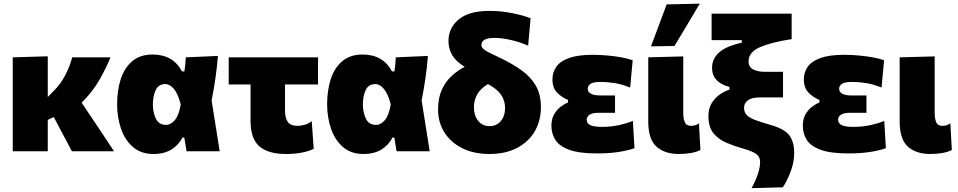

<svg xmlns="http://www.w3.org/2000/svg" viewBox="-20 -806 5105 1023"><path d="M48 0V-500.5L234.5 -506V-289L266 -321.5Q303 -357.5 328 -405.8Q353 -454 364.5 -500.5H568.5Q549.5 -451.5 512.2 -384.8Q475 -318 415 -259L469.5 -177.5Q496.5 -137 527.5 -91Q558 -45 587.5 0H363Q348 -28.5 333.8 -55.5Q319.5 -82.5 304.5 -110.5L266.5 -182.5L234.5 -167V0Z M797.5 14.5Q731 14.5 688 -23Q645 -60.5 624.5 -121Q604 -181.5 604 -250.5Q604 -325 623.5 -385Q643 -445 685 -480.2Q727 -515.5 793 -515.5Q902 -515.5 949.5 -425.5H962.5Q965.5 -444.5 967.2 -463Q969 -481.5 970 -500.5L1141 -508Q1136.5 -449 1127.5 -387Q1118.5 -325 1107.5 -271Q1118.5 -203 1129 -135.5Q1139.5 -68 1150.5 0H974Q971 -18 968 -36.5Q965 -55 962 -73H952Q932.5 -34 894 -9.8Q855.5 14.5 797.5 14.5ZM865 -140.5Q889.5 -140.5 911.2 -165.5Q933 -190.5 943 -249.5Q928.5 -306 906.8 -332Q885 -358 861 -358Q824.5 -358 809.5 -326Q794.5 -294 794.5 -249Q794.5 -207 810.5 -173.8Q826.5 -140.5 865 -140.5Z M1503 14.5Q1409 14.5 1362 -26.2Q1315 -67 1315 -161.5V-356H1198.5V-500.5H1674.5V-356H1498.5V-219.5Q1498.5 -178.5 1513 -157Q1527.5 -135.5 1565.5 -135.5Q1582 -135.5 1602.2 -140.8Q1622.5 -146 1641 -160.5L1651.5 -13Q1627 -0.5 1588.5 7Q1550 14.5 1503 14.5Z M1916.5 14.5Q1850 14.5 1807 -23Q1764 -60.5 1743.5 -121Q1723 -181.5 1723 -250.5Q1723 -325 1742.5 -385Q1762 -445 1804 -480.2Q1846 -515.5 1912 -515.5Q2021 -515.5 2068.5 -425.5H2081.5Q2084.5 -444.5 2086.2 -463Q2088 -481.5 2089 -500.5L2260 -508Q2255.5 -449 2246.5 -387Q2237.5 -325 2226.5 -271Q2237.5 -203 2248 -135.5Q2258.5 -68 2269.5 0H2093Q2090 -18 2087 -36.5Q2084 -55 2081 -73H2071Q2051.5 -34 2013 -9.8Q1974.5 14.5 1916.5 14.5ZM1984 -140.5Q2008.5 -140.5 2030.2 -165.5Q2052 -190.5 2062 -249.5Q2047.5 -306 2025.8 -332Q2004 -358 1980 -358Q1943.5 -358 1928.5 -326Q1913.5 -294 1913.5 -249Q1913.5 -207 1929.5 -173.8Q1945.5 -140.5 1984 -140.5Z M2588.5 14.5Q2504 14.5 2442.5 -16.5Q2381 -47.5 2347.5 -101.2Q2314 -155 2314 -222Q2314 -284 2334 -327.8Q2354 -371.5 2386.5 -401.2Q2419 -431 2456 -450Q2409 -478.5 2389.2 -512.8Q2369.5 -547 2369.5 -588Q2369.5 -656.5 2423.8 -702.2Q2478 -748 2588 -748Q2650.5 -748 2711.5 -735.5Q2772.5 -723 2807 -708.5L2794 -562.5Q2749 -582.5 2701.2 -593.2Q2653.5 -604 2612.5 -604Q2581 -604 2563 -595Q2545 -586 2545 -566Q2545 -553.5 2558.8 -542.5Q2572.5 -531.5 2606.5 -516L2644 -498Q2708 -467.5 2757.2 -432.8Q2806.5 -398 2834.2 -350.8Q2862 -303.5 2862 -236Q2862 -161.5 2828.5 -105Q2795 -48.5 2733.5 -17Q2672 14.5 2588.5 14.5ZM2505 -234.5Q2505 -191 2527.5 -162.5Q2550 -134 2589 -134Q2625.5 -134 2648.2 -160.8Q2671 -187.5 2671 -231Q2671 -271 2649 -302.2Q2627 -333.5 2579.5 -358Q2537.5 -332 2521.2 -300.5Q2505 -269 2505 -234.5Z M3160.5 11.5Q3066 11.5 3013.2 -7.8Q2960.5 -27 2939.2 -60.5Q2918 -94 2918 -136Q2918 -171 2931.8 -195.8Q2945.5 -220.5 2966 -236.2Q2986.5 -252 3006.5 -260V-273.5Q2976 -285.5 2949.8 -311Q2923.5 -336.5 2923.5 -383Q2923.5 -421 2944.2 -450.5Q2965 -480 3012.2 -497Q3059.5 -514 3138.5 -514Q3177 -514 3218 -510.2Q3259 -506.5 3294.2 -499.8Q3329.5 -493 3351 -485L3337.5 -339.5Q3292.5 -357.5 3254 -363.5Q3215.5 -369.5 3181 -369.5Q3141.5 -369.5 3126.5 -359.5Q3111.5 -349.5 3111.5 -333Q3111.5 -315.5 3128.8 -306.5Q3146 -297.5 3175 -297.5H3257V-205H3167Q3137.5 -205 3121.8 -195Q3106 -185 3106 -168.5Q3106 -149 3124.8 -139.5Q3143.5 -130 3187.5 -130Q3237.5 -130 3282.2 -140.2Q3327 -150.5 3352 -162L3360.5 -16.5Q3333 -6 3281.8 2.8Q3230.5 11.5 3160.5 11.5Z M3597.5 14.5Q3521 14.5 3477.5 -25Q3434 -64.5 3434 -158.5V-500.5L3620.5 -505.5V-205Q3620.5 -174 3628.8 -154.8Q3637 -135.5 3662 -135.5Q3672 -135.5 3682 -138Q3692 -140.5 3704 -149L3712 -7Q3694.5 3 3663.8 8.8Q3633 14.5 3597.5 14.5ZM3448.5 -559Q3469.5 -615 3490.5 -671Q3511 -727 3532 -782.5L3708.5 -786.5Q3673.5 -728 3640 -671.5Q3606 -615 3573.5 -561Z M3984.5 196.5Q4008 153 4019 118.2Q4030 83.5 4030 58Q4030 29.5 4009.5 14.8Q3989 0 3945.5 -12.5Q3897.5 -26 3853.8 -44Q3810 -62 3782.2 -95.2Q3754.5 -128.5 3754.5 -188Q3754.5 -227 3771.5 -255.5Q3788.5 -284 3814.5 -302Q3840.5 -320 3866.5 -328.5V-342.5Q3844 -348.5 3822.8 -360.2Q3801.5 -372 3787.8 -392.5Q3774 -413 3774 -446Q3774 -492.5 3811.5 -526.5Q3849 -560.5 3932.5 -578.5V-592H3771.5V-733H4198V-597.5Q4094 -582 4031.2 -555.5Q3968.5 -529 3968.5 -479Q3968.5 -448 3993.5 -435.8Q4018.5 -423.5 4053 -423.5H4152V-287H4029Q3985 -287 3964.8 -271.5Q3944.5 -256 3944.5 -232.5Q3944.5 -207.5 3959.2 -192.5Q3974 -177.5 4006 -165.8Q4038 -154 4090.5 -139Q4163.5 -117.5 4187.5 -82.2Q4211.5 -47 4211.5 8Q4211.5 59.5 4192 110Q4172.5 160.5 4151 192Z M4500 11.5Q4405.5 11.5 4352.8 -7.8Q4300 -27 4278.8 -60.5Q4257.5 -94 4257.5 -136Q4257.5 -171 4271.2 -195.8Q4285 -220.5 4305.5 -236.2Q4326 -252 4346 -260V-273.5Q4315.5 -285.5 4289.2 -311Q4263 -336.5 4263 -383Q4263 -421 4283.8 -450.5Q4304.5 -480 4351.8 -497Q4399 -514 4478 -514Q4516.5 -514 4557.5 -510.2Q4598.5 -506.5 4633.8 -499.8Q4669 -493 4690.5 -485L4677 -339.5Q4632 -357.5 4593.5 -363.5Q4555 -369.5 4520.5 -369.5Q4481 -369.5 4466 -359.5Q4451 -349.5 4451 -333Q4451 -315.5 4468.2 -306.5Q4485.5 -297.5 4514.5 -297.5H4596.5V-205H4506.5Q4477 -205 4461.2 -195Q4445.5 -185 4445.5 -168.5Q4445.5 -149 4464.2 -139.5Q4483 -130 4527 -130Q4577 -130 4621.8 -140.2Q4666.5 -150.5 4691.5 -162L4700 -16.5Q4672.5 -6 4621.2 2.8Q4570 11.5 4500 11.5Z M4937 14.5Q4860.5 14.5 4817 -25Q4773.5 -64.5 4773.5 -158.5V-500.5L4960 -505.5V-205Q4960 -174 4968.2 -154.8Q4976.5 -135.5 5001.5 -135.5Q5011.5 -135.5 5021.5 -138Q5031.5 -140.5 5043.5 -149L5051.5 -7Q5034 3 5003.2 8.8Q4972.5 14.5 4937 14.5Z"/></svg>

Font: Heraclito ExtraBold
Style: Regular
Weight: 800
Designer: Kostas Bartsokas (font) & Cristiano Sobral (main changes)
Foundry: Kostas Bartsokas (font) & Cristiano Sobral (main changes)
Version: Version 1.00;July 8, 2020;FontCreator 13.0.0.2655 64-bit